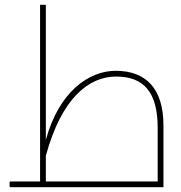

<svg xmlns="http://www.w3.org/2000/svg" viewBox="-20 -780 756 800"><path d="M25 0H661V-258C661 -411 588 -485 462 -485C349 -485 225 -396 171 -197V-760H147V-24H25C22 -24 20 -23 20 -20V-5C20 -2 22 0 25 0ZM171 -24V-131C237 -373 351 -461 464 -461C580 -461 637 -395 637 -247V-24Z"/></svg>

Font: Noto Kufi Arabic Thin
Style: Regular
Weight: 100
Designer: Monotype Design Team, David Williams, Khaled Hosny
Foundry: Google LLC
Version: Version 2.109